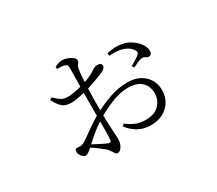

<svg xmlns="http://www.w3.org/2000/svg" viewBox="-113 -790 1227 1085"><g transform="rotate(-30 500.0 -248.0)"><path d="M325 -525 323 -539Q334 -545 348 -549.5Q362 -554 375 -554Q389 -554 406.5 -547.5Q424 -541 437 -531Q450 -521 450 -512Q450 -499 442.5 -492Q435 -485 431 -467Q427 -448 424.5 -410Q422 -372 420.5 -326Q419 -280 419 -235Q419 -175 420 -136.5Q421 -98 422.5 -74Q424 -50 425 -35.5Q426 -21 426 -9Q426 7 420.5 22.5Q415 38 405.5 48Q396 58 384 58Q376 58 370 49.5Q364 41 356.5 29Q349 17 336 6Q323 -5 299 -23Q275 -41 252 -54L263 -68Q285 -57 313.5 -41.5Q342 -26 362 -18Q373 -14 378.5 -16Q384 -18 385 -29Q387 -58 387 -106Q387 -154 387 -226Q387 -259 387.5 -300Q388 -341 388.5 -380.5Q389 -420 389.5 -451Q390 -482 390 -495Q390 -507 386.5 -512Q383 -517 372 -521Q362 -524 351 -524.5Q340 -525 325 -525ZM217 -402Q237 -383 249.5 -373.5Q262 -364 274.5 -361Q287 -358 307 -358Q321 -359 337.5 -361.5Q354 -364 373 -368.5Q392 -373 412 -379Q464 -396 489.5 -413.5Q515 -431 528 -431Q533 -431 538.5 -430.5Q544 -430 548.5 -428Q553 -426 556 -422.5Q559 -419 559 -413Q559 -396 535 -384Q513 -374 477.5 -361Q442 -348 414 -340Q401 -336 380.5 -331Q360 -326 339 -322.5Q318 -319 303 -319Q285 -319 268.5 -323Q252 -327 236 -343Q220 -359 203 -393ZM249 -91Q264 -100 288 -117.5Q312 -135 340.5 -154.5Q369 -174 395 -188Q448 -217 507.5 -239Q567 -261 631 -261Q696 -261 737.5 -223.5Q779 -186 779 -124Q779 -86 760.5 -54Q742 -22 708 -3Q674 16 626 16Q600 16 575 8.5Q550 1 527 -15.5Q504 -32 484 -58L496 -70Q519 -51 548.5 -38Q578 -25 616 -25Q674 -25 704 -56.5Q734 -88 734 -132Q734 -161 721.5 -184Q709 -207 683 -220Q657 -233 616 -233Q563 -233 505 -208.5Q447 -184 399 -155Q378 -142 355.5 -125Q333 -108 311.5 -89.5Q290 -71 271 -53Q250 -34 239.5 -27Q229 -20 221 -20Q215 -20 209.5 -23.5Q204 -27 198 -33Q191 -41 188 -48Q185 -55 185 -62Q185 -75 189 -79.5Q193 -84 205 -82Q221 -80 230 -82.5Q239 -85 249 -91ZM617 -442 616 -460Q645 -466 668 -467Q691 -468 716 -463Q744 -458 769.5 -441Q795 -424 812 -401.5Q829 -379 830 -355Q831 -345 827 -336.5Q823 -328 813 -326Q804 -325 798 -328.5Q792 -332 785 -336Q778 -340 765 -338Q756 -337 737.5 -328.5Q719 -320 707 -314L698 -328Q710 -335 731.5 -348Q753 -361 760 -369Q766 -376 766 -381.5Q766 -387 760 -396Q745 -418 721.5 -428.5Q698 -439 671 -442Q644 -445 617 -442Z"/></g></svg>

Font: Noto Serif HK
Style: Regular
Weight: 200
Designer: Ryoko NISHIZUKA 西塚涼子 (kana & ideographs); Frank Grießhammer (Latin, Greek & Cyrillic); Wenlong ZHANG 张文龙 (bopomofo); San
Foundry: Adobe
Version: Version 2.001;hotconv 1.1.0;makeotfexe 2.6.0